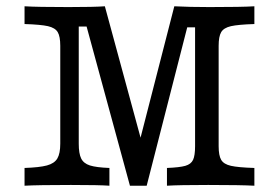

<svg xmlns="http://www.w3.org/2000/svg" viewBox="-20 -591 888 611"><path d="M255.6 -506.5H230.6V-133.9Q230.6 -102.4 238.3 -86.7Q246 -71 266.1 -64.5Q286.3 -58.1 328.2 -56.5V0Q296.8 -2.4 205.6 -2.4Q100.8 -2.4 58.1 0V-56.5Q105.6 -58.1 129.4 -64.5Q153.2 -71 162.5 -86.7Q171.8 -102.4 171.8 -133.9V-445.2Q171.8 -475 163.7 -488.7Q155.6 -502.4 132.7 -507.7Q109.7 -512.9 58.1 -514.5V-571Q98.4 -568.5 197.6 -568.5Q279 -568.5 313.7 -571L450 -69.4L405.6 -68.5L534.7 -571Q582.3 -568.5 646.8 -568.5Q750.8 -568.5 789.5 -571V-514.5Q737.9 -512.9 714.9 -507.7Q691.9 -502.4 683.9 -488.7Q675.8 -475 675.8 -445.2V-125.8Q675.8 -96 683.9 -82.3Q691.9 -68.5 714.9 -63.3Q737.9 -58.1 789.5 -56.5V0Q746 -2.4 642.7 -2.4Q549.2 -2.4 511.3 0V-56.5Q551.6 -58.1 569.8 -63.3Q587.9 -68.5 594.4 -82.3Q600.8 -96 600.8 -125.8V-504H575.8L446.8 0H393.5Z"/></svg>

Font: Playfair Micro SmCond SmLight
Style: Regular
Weight: 360
Width: 4
Designer: Claus Eggers Sørensen
Foundry: Claus Eggers Sørensen
Version: Version 2.100;Glyphs 3.2 (3219)